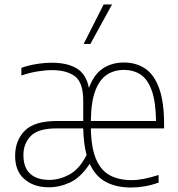

<svg xmlns="http://www.w3.org/2000/svg" viewBox="-20 -828 794 857"><path d="M198 8Q131.5 8 89.5 -28Q47.5 -64 47.5 -132Q47.5 -200.5 90.2 -244.2Q133 -288 235.5 -288H351.5V-378Q351.5 -459 315 -487Q278.5 -515 211.5 -515Q183 -515 147.5 -509.2Q112 -503.5 75.5 -491V-525Q104.5 -536 141.8 -542Q179 -548 212 -548Q279.5 -548 322 -523Q364.5 -498 377 -435.5Q399 -496 439.2 -522.5Q479.5 -549 533 -549Q588 -549 628.2 -521.8Q668.5 -494.5 690.5 -433.5Q712.5 -372.5 712.5 -270.5V-255H385.5Q387 -169 408.5 -118.2Q430 -67.5 470 -45.8Q510 -24 567.5 -24Q617.5 -24 688 -47V-13Q654 -1 623.8 4Q593.5 9 565.5 9Q499.5 9 452.8 -15.8Q406 -40.5 380.5 -97Q340.5 -36 293.5 -14Q246.5 8 198 8ZM533 -516Q490.5 -516 457.8 -495Q425 -474 405.8 -424.2Q386.5 -374.5 385.5 -288H676.5Q675 -376 656.8 -425.5Q638.5 -475 607 -495.5Q575.5 -516 533 -516ZM200 -25Q245 -25 289.8 -49Q334.5 -73 366.5 -136Q353 -186 351.5 -255H234Q150.5 -255 117.5 -221.2Q84.5 -187.5 84.5 -135.5Q84.5 -80 114.8 -52.5Q145 -25 200 -25ZM353.5 -632 442.5 -808H480L383.5 -632Z"/></svg>

Font: Encode Sans SmCnd Th
Style: Regular
Weight: 100
Width: 4
Designer: Multiple Designers
Foundry: Impallari Type
Version: Version 3.002; ttfautohint (v1.8.3) -l 8 -r 50 -G 200 -x 14 